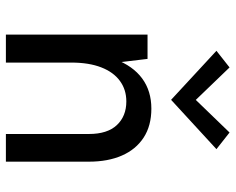

<svg xmlns="http://www.w3.org/2000/svg" viewBox="-94 -706 800 652"><g transform="rotate(90 306.0 -380.0)"><path d="M435 0V-282Q435 -344.5 404.8 -376.8Q374.5 -409 324.5 -409Q284.5 -409 254.8 -387.2Q225 -365.5 208.8 -323.8Q192.5 -282 192.5 -222H158.5Q158.5 -310.5 181.2 -371Q204 -431.5 246.5 -462.8Q289 -494 349 -494Q407 -494 447.2 -467.8Q487.5 -441.5 508.2 -394Q529 -346.5 529 -282V0ZM97.5 0V-481H180L192.5 -377V0ZM319 -561 152.5 -715 209 -759.5 336 -627.5H302.5L430 -759.5L486.5 -715Z"/></g></svg>

Font: Karla Medium
Style: Regular
Weight: 500
Designer: Jonathan Pinhorn
Version: Version 2.001